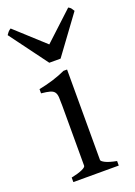

<svg xmlns="http://www.w3.org/2000/svg" viewBox="-155 -777 588 834"><g transform="rotate(-20 138.5 -360.0)"><path d="M34.2 0V-21Q67.4 -27.8 85 -35.9Q102.5 -43.9 102.5 -50.8V-327.1Q102.5 -352.1 101.6 -367.4Q100.6 -382.8 94.2 -391.4Q87.9 -399.9 74 -403.8Q60.1 -407.7 34.2 -410.2V-429.7Q49.3 -432.6 66.2 -436.8Q83 -440.9 99.6 -446Q116.2 -451.2 131.3 -457Q146.5 -462.9 159.2 -468.8H175.8V-50.8Q175.8 -44.9 192.1 -36.4Q208.5 -27.8 244.1 -21V0ZM165.5 -522.9H113.3L-15.6 -697.3Q-12.2 -702.1 -9.8 -705.6Q-7.3 -709 -5.1 -711.4Q-2.9 -713.9 -0.2 -715.8Q2.4 -717.8 6.3 -720.2L140.6 -597.7L272.5 -720.2Q280.8 -715.8 284.2 -711.4Q287.6 -707 293.5 -697.3Z"/></g></svg>

Font: Gentium
Style: Regular
Weight: 400
Designer: J. Victor Gaultney
Version: Version 1.03; 2011; OFL 1.1 release